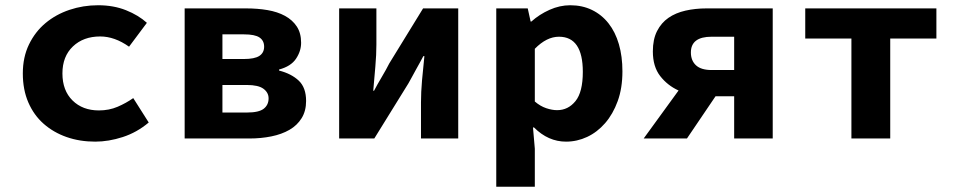

<svg xmlns="http://www.w3.org/2000/svg" viewBox="-20 -528 3640 732"><path d="M343 12Q284 12 234 -5.5Q184 -23 146.5 -56Q109 -89 88 -137.5Q67 -186 67 -248Q67 -310 90.5 -358.5Q114 -407 153.5 -440Q193 -473 245 -490.5Q297 -508 354 -508Q413 -508 460.5 -489Q508 -470 540 -441L472 -350Q417 -389 362 -389Q298 -389 258 -351Q218 -313 218 -248Q218 -183 256.5 -145Q295 -107 357 -107Q396 -107 428.5 -121Q461 -135 488 -154L547 -61Q502 -23 448 -5.5Q394 12 343 12Z M684 0V-496H918Q962 -496 1000 -489.5Q1038 -483 1066.5 -467.5Q1095 -452 1111.5 -427Q1128 -402 1128 -365Q1128 -333 1108.5 -304Q1089 -275 1044 -263V-259Q1091 -247 1119 -220.5Q1147 -194 1147 -143Q1147 -105 1130 -77.5Q1113 -50 1083.5 -33Q1054 -16 1014.5 -8Q975 0 931 0ZM828 -303H909Q951 -303 969 -315Q987 -327 987 -350Q987 -373 969.5 -385Q952 -397 910 -397H828ZM828 -99H922Q967 -99 985.5 -113.5Q1004 -128 1004 -153Q1004 -175 984.5 -189.5Q965 -204 921 -204H828Z M1273 0V-496H1415V-358Q1415 -320 1411 -274Q1407 -228 1403 -182H1406Q1418 -205 1435.5 -234.5Q1453 -264 1464 -286L1593 -496H1727V0H1585V-138Q1585 -176 1589 -222Q1593 -268 1598 -314H1594Q1588 -303 1580.5 -289Q1573 -275 1565 -261Q1557 -247 1550 -233.5Q1543 -220 1537 -210L1407 0Z M1872 184V-496H1992L2003 -446H2006Q2036 -473 2075 -490.5Q2114 -508 2154 -508Q2200 -508 2237 -490Q2274 -472 2300 -439Q2326 -406 2339.5 -359.5Q2353 -313 2353 -256Q2353 -192 2335 -142.5Q2317 -93 2287 -58.5Q2257 -24 2218.5 -6Q2180 12 2138 12Q2070 12 2016 -42H2012L2019 39V184ZM2104 -108Q2146 -108 2174 -142.5Q2202 -177 2202 -254Q2202 -388 2111 -388Q2064 -388 2019 -342V-141Q2040 -123 2062.5 -115.5Q2085 -108 2104 -108Z M2779 0V-161H2708L2599 0H2434L2567 -183Q2525 -202 2497 -238Q2469 -274 2469 -332Q2469 -378 2485 -409.5Q2501 -441 2528.5 -460Q2556 -479 2593.5 -487.5Q2631 -496 2674 -496H2926V0ZM2693 -261H2779V-388H2693Q2614 -388 2614 -328Q2614 -297 2633.5 -279Q2653 -261 2693 -261Z M3226 0V-381H3050V-496H3550V-381H3374V0Z"/></svg>

Font: Source Code Pro
Style: Bold
Weight: 700
Monospace: yes
Designer: Paul D. Hunt, Teo Tuominen
Foundry: Adobe Systems Incorporated
Version: Version 2.030;PS 1.000;hotconv 16.6.51;makeotf.lib2.5.65220